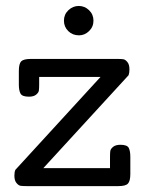

<svg xmlns="http://www.w3.org/2000/svg" viewBox="-20 -631 506 651"><path d="M28.8 -35.2Q28.8 -48.3 32.2 -55.2L320.8 -370.1H112.8V-344.2Q112.8 -331.1 111.8 -324Q110.8 -316.9 102.5 -310.1Q94.2 -303.2 78.1 -303.2Q55.2 -303.2 49.6 -313.7Q43.9 -324.2 43.9 -344.2V-390.1Q43.9 -415 52 -423.1Q60.1 -431.2 85 -431.2H377.9Q391.1 -431.2 397.9 -430.2Q404.8 -429.2 411.9 -420.7Q418.9 -412.1 418.9 -396Q418.9 -383.8 416 -376L127 -61H353V-99.1Q353 -112.3 354 -119.1Q355 -126 363.5 -133.1Q372.1 -140.1 388.2 -140.1Q411.1 -140.1 416.5 -129.6Q421.9 -119.1 421.9 -99.1V-41Q421.9 -17.1 413.8 -8.5Q405.8 0 381.8 0H69.8Q56.6 0 49.8 -1Q43 -2 35.9 -10.5Q28.8 -19 28.8 -35.2ZM248 -511.2Q226.1 -511.2 211.4 -525.6Q196.8 -540 196.8 -561Q196.8 -582 211.9 -596.4Q227.1 -610.8 247.1 -610.8Q267.1 -610.8 282 -596.4Q296.9 -582 296.9 -561Q296.9 -540 282 -525.6Q267.1 -511.2 248 -511.2Z"/></svg>

Font: CMU Typewriter Text Variable Width
Style: Medium
Weight: 500
Version: Version 0.7.0